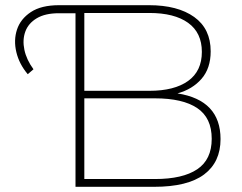

<svg xmlns="http://www.w3.org/2000/svg" viewBox="-20 -720 932 740"><path d="M87 -434Q54 -473 43 -519Q32 -565 45.5 -606Q59 -647 99 -673.5Q139 -700 208 -700H554Q665 -700 728.5 -654.5Q792 -609 792 -522Q792 -457 757 -416.5Q722 -376 664 -360Q830 -334 830 -184Q830 -95 766.5 -47.5Q703 0 574 0H271V-669H207Q154 -669 121.5 -649.5Q89 -630 77.5 -598Q66 -566 74 -528Q82 -490 109 -453ZM305 -30H577Q684 -30 740 -67.5Q796 -105 796 -185Q796 -266 740 -303.5Q684 -341 577 -341H305ZM305 -370H556Q652 -370 705 -408Q758 -446 758 -520Q758 -594 705 -632Q652 -670 556 -670H305Z"/></svg>

Font: Montserrat ExtraLight
Style: Regular
Weight: 200
Designer: Julieta Ulanovsky
Foundry: Julieta Ulanovsky
Version: Version 9.000; ttfautohint (v1.8.4.7-5d5b)